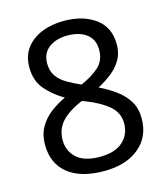

<svg xmlns="http://www.w3.org/2000/svg" viewBox="-110 -810 791 906"><g transform="rotate(-15 286.0 -357.0)"><path d="M285 -724Q379 -724 439 -680Q499 -636 499 -553Q499 -510 480.5 -478Q462 -446 431 -421.5Q400 -397 363 -378Q407 -357 443 -330.5Q479 -304 500.5 -269Q522 -234 522 -185Q522 -95 458.5 -42.5Q395 10 288 10Q173 10 111 -40.5Q49 -91 49 -182Q49 -231 69.5 -267Q90 -303 124 -329Q158 -355 197 -373Q145 -403 108.5 -445.5Q72 -488 72 -554Q72 -609 100 -646.5Q128 -684 176 -704Q224 -724 285 -724ZM284 -653Q229 -653 193.5 -626.5Q158 -600 158 -550Q158 -513 175.5 -488Q193 -463 223 -445.5Q253 -428 289 -412Q341 -434 376.5 -465Q412 -496 412 -550Q412 -600 377 -626.5Q342 -653 284 -653ZM135 -181Q135 -129 172 -94.5Q209 -60 286 -60Q359 -60 397.5 -94.5Q436 -129 436 -184Q436 -236 395 -270.5Q354 -305 286 -331L270 -337Q204 -309 169.5 -272.5Q135 -236 135 -181Z"/></g></svg>

Font: Noto Sans Mandaic
Style: Regular
Weight: 400
Designer: Monotype Design Team
Foundry: Monotype Imaging Inc.
Version: Version 2.002; ttfautohint (v1.8.4.7-5d5b)